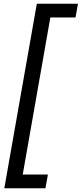

<svg xmlns="http://www.w3.org/2000/svg" viewBox="-20 -892 435 1022"><path d="M222 110H3L176 -872H395L382 -799H248L101 37H235Z"/></svg>

Font: Open Sauce Sans
Style: Italic
Weight: 400
Italic angle: -10°
Designer: Alfredo Marco Pradil
Foundry: Creative Sauce Fz LLC
Version: Version 1.477